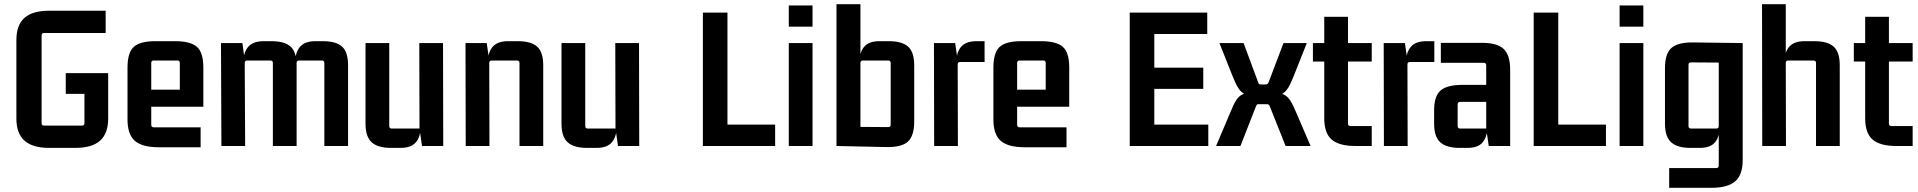

<svg xmlns="http://www.w3.org/2000/svg" viewBox="-20 -695 9131 914"><path d="M339 9H214Q135 9 96.5 -25.5Q58 -60 58 -131V-504Q58 -576 96.5 -610Q135 -644 214 -644H483V-538H190Q178 -538 178 -526V-109Q178 -97 190 -97H370Q382 -97 382 -109V-267L394 -248H293V-347H495V-131Q495 -60 456.5 -25.5Q418 9 339 9Z M935 6H736Q657 6 622 -24.5Q587 -55 587 -126V-373Q587 -445 617 -472Q647 -499 720 -499H813Q887 -499 917.5 -472Q948 -445 948 -373V-187H687V-268H836V-395Q836 -407 825 -407H712Q700 -407 700 -395V-101Q700 -89 712 -89H935Z M1235 -499H1271Q1335 -499 1363.5 -473Q1392 -447 1392 -384V0H1279V-395Q1279 -407 1267 -407H1157Q1145 -407 1145 -395L1147 0H1034L1032 -490H1134L1145 -407L1138 -394Q1138 -445 1161.5 -472Q1185 -499 1235 -499ZM1482 -499H1516Q1580 -499 1608.5 -473Q1637 -447 1637 -384V0H1524V-395Q1524 -407 1512 -407H1404Q1392 -407 1392 -395L1389 -381L1385 -394Q1385 -445 1408 -472Q1431 -499 1482 -499Z M1887 9H1841Q1779 9 1749.5 -17.5Q1720 -44 1720 -106V-490H1833V-95Q1833 -83 1845 -83H1977L1976 -490H2089L2090 0H1989L1977 -83L1983 -96Q1983 -46 1960.5 -18.5Q1938 9 1887 9Z M2399 -499H2445Q2508 -499 2537 -473Q2566 -447 2566 -384V0H2453V-395Q2453 -407 2441 -407H2321Q2309 -407 2309 -395L2310 0H2197L2196 -490H2297L2309 -407L2302 -394Q2302 -445 2325 -472Q2348 -499 2399 -499Z M2820 9H2774Q2712 9 2682.5 -17.5Q2653 -44 2653 -106V-490H2766V-95Q2766 -83 2778 -83H2910L2909 -490H3022L3023 0H2922L2910 -83L2916 -96Q2916 -46 2893.5 -18.5Q2871 9 2820 9Z M3670 -102V0H3326V-635H3443V-84L3426 -102Z M3848 0H3735V-490H3848ZM3848 -568H3735V-669H3848Z M4197 5 3962 0V-675H4076V-407L4071 -394Q4071 -445 4093.5 -472Q4116 -499 4166 -499H4211Q4274 -499 4303 -473Q4332 -447 4332 -384V-116Q4332 -48 4301.5 -20.5Q4271 7 4197 5ZM4076 -395V-77L4063 -91L4208 -90Q4220 -90 4220 -102V-395Q4220 -407 4208 -407H4088Q4076 -407 4076 -395Z M4629 -499H4667V-400H4551Q4539 -400 4539 -388L4540 0H4427L4426 -490H4527L4539 -407L4532 -394Q4532 -445 4555 -472Q4578 -499 4629 -499Z M5057 6H4858Q4779 6 4744 -24.5Q4709 -55 4709 -126V-373Q4709 -445 4739 -472Q4769 -499 4842 -499H4935Q5009 -499 5039.5 -472Q5070 -445 5070 -373V-187H4809V-268H4958V-395Q4958 -407 4947 -407H4834Q4822 -407 4822 -395V-101Q4822 -89 4834 -89H5057Z M5732 0H5358V-635H5727V-533H5458L5475 -550V-356L5458 -373H5708V-272H5458L5475 -289V-85L5458 -102H5732Z M5885 0H5769L5836 -158Q5852 -198 5865.5 -219Q5879 -240 5900 -248Q5921 -256 5959 -258L5960 -235Q5927 -237 5907.5 -246Q5888 -255 5875 -275.5Q5862 -296 5847 -334L5785 -490H5900L5969 -304Q5971 -298 5973.5 -295.5Q5976 -293 5982 -293H6005Q6015 -293 6019 -303L6090 -490H6201L6139 -334Q6125 -298 6112.5 -277.5Q6100 -257 6082.5 -247.5Q6065 -238 6035 -236L6034 -257Q6070 -255 6089.5 -246Q6109 -237 6122.5 -216Q6136 -195 6151 -158L6219 0H6100L6025 -188Q6021 -199 6013 -199H5971Q5965 -199 5963 -196.5Q5961 -194 5959 -189Z M6510 -490V-402H6387L6397 -412V-107Q6397 -95 6409 -95H6510V0H6433Q6355 0 6319.5 -30.5Q6284 -61 6284 -132V-412L6294 -402H6230V-490H6294L6284 -480V-615H6397V-480L6387 -490Z M6770 -499H6808V-400H6692Q6680 -400 6680 -388L6681 0H6568L6567 -490H6668L6680 -407L6673 -394Q6673 -445 6696 -472Q6719 -499 6770 -499Z M6966 9H6928Q6866 9 6836.5 -17.5Q6807 -44 6807 -106V-170Q6807 -238 6838 -264.5Q6869 -291 6942 -291H7068V-210H6931Q6919 -210 6919 -198V-95Q6919 -83 6931 -83H7055V-384Q7055 -396 7043 -396H6839V-491H7031Q7105 -492 7137 -463Q7169 -434 7169 -363V0H7067L7055 -83L7061 -96Q7061 -46 7039 -18.5Q7017 9 6966 9Z M7625 -102V0H7281V-635H7398V-84L7381 -102Z M7803 0H7690V-490H7803ZM7803 -568H7690V-669H7803Z M8162 -95V-411L8174 -397L8030 -398Q8018 -398 8018 -386V-95Q8018 -83 8030 -83H8150Q8162 -83 8162 -95ZM8150 105Q8162 105 8162 93V-83L8167 -96Q8167 -46 8145 -18.5Q8123 9 8072 9H8027Q7965 9 7935.5 -17.5Q7906 -44 7906 -106V-371Q7906 -440 7937 -467Q7968 -494 8041 -493L8276 -490V66Q8276 137 8240.5 168Q8205 199 8127 199H7926V105Z M8571 -499H8617Q8680 -499 8709 -473Q8738 -447 8738 -384V0H8625V-395Q8625 -407 8613 -407H8493Q8481 -407 8481 -395L8482 0H8369L8368 -675H8481V-407L8474 -394Q8474 -445 8497 -472Q8520 -499 8571 -499Z M9085 -490V-402H8962L8972 -412V-107Q8972 -95 8984 -95H9085V0H9008Q8930 0 8894.5 -30.5Q8859 -61 8859 -132V-412L8869 -402H8805V-490H8869L8859 -480V-615H8972V-480L8962 -490Z"/></svg>

Font: Gemunu Libre ExtraLight
Style: Bold
Weight: 700
Version: Version 1.100